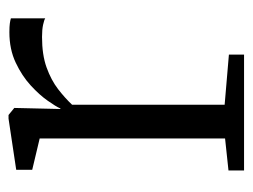

<svg xmlns="http://www.w3.org/2000/svg" viewBox="-91 -501 592 450"><g transform="rotate(-90 205.0 -276.0)"><path d="M30.5 0V-36.5L105.5 -44.5V-479L32 -496.5V-534L152 -552H160.5L177 -538.5L176.5 -516.5L174.5 -429.5L176.5 -432Q180.5 -441 193.8 -460Q207 -479 229.5 -499.8Q252 -520.5 283.2 -535.2Q314.5 -550 354.5 -550Q367.5 -550 374.8 -549Q382 -548 387 -546.5V-466Q383.5 -468.5 372 -471Q360.5 -473.5 343.5 -473.5Q301.5 -473.5 271.8 -462.8Q242 -452 221 -435.8Q200 -419.5 184.5 -403V-45.5L302 -35.5V0Z"/></g></svg>

Font: Merriweather 48pt Light
Style: Regular
Weight: 300
Version: Version 2.100